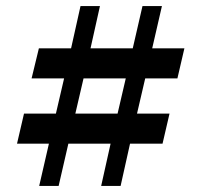

<svg xmlns="http://www.w3.org/2000/svg" viewBox="-20 -612 663 632"><path d="M109 0 141 -139H36L59 -238H164L191 -354H84L108 -453H214L245 -592H309L278 -453H417L449 -592H513L481 -453H587L564 -354H458L431 -238H538L515 -139H408L377 0H313L344 -139H205L173 0ZM228 -238H367L394 -354H255Z"/></svg>

Font: Platypi
Style: Bold
Weight: 700
Designer: David Sargent
Foundry: Bolt Cutter Type
Version: Version 1.200; ttfautohint (v1.8.4.7-5d5b)